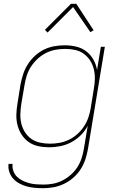

<svg xmlns="http://www.w3.org/2000/svg" viewBox="-20 -766 640 1009"><path d="M207 223Q185 223 162.5 221Q140 219 120 213.5Q100 208 81.5 198Q63 188 49.5 173Q36 158 29 137.5Q22 117 25 95H46Q44 114 50 132Q56 150 69 162.5Q82 175 98 183Q114 191 132 196Q150 201 169.5 202.5Q189 204 208 204Q233 204 258 199.5Q283 195 307 183Q331 171 351.5 153Q372 135 386.5 112.5Q401 90 409 65Q417 40 421 15L441 -105Q427 -78 404.5 -55.5Q382 -33 354.5 -18.5Q327 -4 297.5 2Q268 8 239 8Q209 8 181 2Q153 -4 131 -19.5Q109 -35 94 -58Q79 -81 72 -108.5Q65 -136 66 -165Q67 -194 72 -223L88 -323Q93 -350 102 -377Q111 -404 126.5 -428.5Q142 -453 164 -473Q186 -493 211.5 -505.5Q237 -518 265 -523Q293 -528 320 -528Q351 -528 380.5 -521Q410 -514 433 -496.5Q456 -479 470.5 -453.5Q485 -428 490 -398L510 -520H531L442 18Q437 46 428 73Q419 100 403 124.5Q387 149 364.5 168.5Q342 188 315.5 200.5Q289 213 261.5 218Q234 223 207 223ZM243 -11Q268 -11 293 -15.5Q318 -20 342 -31.5Q366 -43 386.5 -61.5Q407 -80 421.5 -102Q436 -124 444.5 -149Q453 -174 457 -199L473 -299Q478 -325 478.5 -351.5Q479 -378 473 -402.5Q467 -427 453.5 -448Q440 -469 420 -483.5Q400 -498 375 -503.5Q350 -509 323 -509Q298 -509 272.5 -504.5Q247 -500 223.5 -488.5Q200 -477 179.5 -458.5Q159 -440 144 -417.5Q129 -395 121 -370Q113 -345 109 -320L92 -220Q88 -194 87 -167.5Q86 -141 92 -116.5Q98 -92 111.5 -71Q125 -50 145 -36Q165 -22 190.5 -16.5Q216 -11 243 -11ZM230 -595 216 -609 353 -746H381L472 -607L455 -597L364 -729Z"/></svg>

Font: Iosevka Aile Thin Oblique
Style: Regular
Weight: 100
Italic angle: -9°
Designer: Belleve Invis
Foundry: Belleve Invis
Version: Version 31.1.0; ttfautohint (v1.8.4)